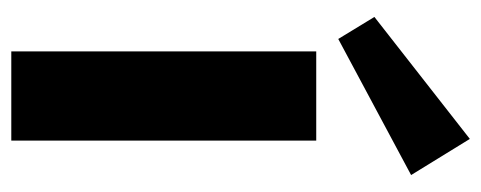

<svg xmlns="http://www.w3.org/2000/svg" viewBox="-276 -576 852 340"><g transform="rotate(90 150.0 -406.0)"><path d="M229 -540V0H71V-540ZM290 -708 49 -579 10 -643 226 -812Z"/></g></svg>

Font: Pathway Extreme 28pt
Style: Bold
Weight: 700
Designer: Eduardo Rodriguez Tunni
Foundry: Eduardo Rodriguez Tunni
Version: Version 1.001;gftools[0.9.26]